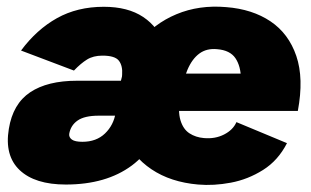

<svg xmlns="http://www.w3.org/2000/svg" viewBox="-20 -532 916 566"><path d="M324 -160 334 -250Q338 -285 340 -311.5Q342 -338 330.5 -353Q319 -368 282 -368Q255 -368 236.5 -356.5Q218 -345 198 -324L42 -383Q88 -445 148 -478.5Q208 -512 286 -512Q357 -512 402 -482Q447 -452 465.5 -398.5Q484 -345 472 -276L453 -160ZM174 12Q83 12 38 -30.5Q-7 -73 6 -152Q18 -226 69 -260Q120 -294 207 -294H360L343 -191H271Q229 -191 208.5 -176.5Q188 -162 184 -137Q183 -127 192 -120.5Q201 -114 223 -114Q264 -114 289.5 -138.5Q315 -163 321 -200L462 -209Q444 -100 368.5 -44Q293 12 174 12ZM564 12Q483 5 426.5 -33Q370 -71 344.5 -133Q319 -195 332 -272Q345 -350 389 -406Q433 -462 500 -490Q567 -518 647 -511Q724 -505 777.5 -469Q831 -433 853.5 -367Q876 -301 858 -205H682Q691 -258 690.5 -297.5Q690 -337 674 -360.5Q658 -384 620 -387Q589 -390 567.5 -374Q546 -358 532.5 -326Q519 -294 511 -248Q504 -204 512 -177.5Q520 -151 538.5 -139Q557 -127 581 -125Q614 -122 640.5 -135.5Q667 -149 677 -172L826 -110Q800 -59 755.5 -31Q711 -3 660.5 6.5Q610 16 564 12ZM443 -205 444 -315H782V-205Z"/></svg>

Font: Figtree Light Black
Style: Italic
Weight: 900
Italic angle: -9.5°
Version: Version 2.000